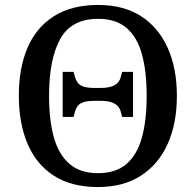

<svg xmlns="http://www.w3.org/2000/svg" viewBox="-20 -745 791 775"><path d="M375 10Q268 10 197 -36Q126 -82 91 -165Q56 -248 56 -359Q56 -470 91 -552Q126 -634 197.5 -679.5Q269 -725 376 -725Q479 -725 549.5 -679.5Q620 -634 657 -551.5Q694 -469 694 -358Q694 -247 657 -164.5Q620 -82 549 -36Q478 10 375 10ZM375 -46Q448 -46 491 -83.5Q534 -121 553 -190.5Q572 -260 572 -358Q572 -456 553 -525.5Q534 -595 491 -632Q448 -669 376 -669Q268 -669 223 -587.5Q178 -506 178 -358Q178 -260 197.5 -190.5Q217 -121 260.5 -83.5Q304 -46 375 -46ZM233 -273V-455H277L282 -436Q286 -422 293.5 -411.5Q301 -401 317 -395.5Q333 -390 363 -390H385Q412 -390 429 -395.5Q446 -401 455.5 -411.5Q465 -422 468 -436L473 -455H517V-273H473L468 -292Q465 -306 455.5 -316.5Q446 -327 429 -332.5Q412 -338 385 -338H363Q333 -338 317 -332.5Q301 -327 293.5 -317Q286 -307 282 -292L277 -273Z"/></svg>

Font: ET Text
Style: Regular
Weight: 470
Designer: Monotype Design Team
Foundry: Monotype Imaging Inc.
Version: Version 2.009